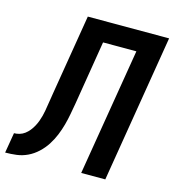

<svg xmlns="http://www.w3.org/2000/svg" viewBox="-145 -829 854 924"><g transform="rotate(15 282.0 -367.5)"><path d="M-36 0 -19 -101Q-6 -101 8 -105Q22 -109 34 -118Q46 -127 55.5 -139Q65 -151 72 -164Q79 -177 84 -190.5Q89 -204 92.5 -217.5Q96 -231 98.5 -245Q101 -259 103 -273Q106 -288 108 -303.5Q110 -319 113 -335L179 -735H584L463 0H343L448 -634H282L230 -316Q230 -316 230 -316Q230 -316 230 -316Q225 -288 220 -260.5Q215 -233 207.5 -205.5Q200 -178 189 -151Q178 -124 162 -99Q146 -74 123.5 -53Q101 -32 74.5 -19.5Q48 -7 20 -3.5Q-8 0 -36 0Z"/></g></svg>

Font: Iosevka SS04 Extended Oblique
Style: Bold
Weight: 700
Width: 7
Italic angle: -9°
Monospace: yes
Designer: Belleve Invis
Foundry: Belleve Invis
Version: Version 19.0.0; ttfautohint (v1.8.4)